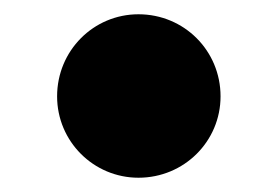

<svg xmlns="http://www.w3.org/2000/svg" viewBox="-20 -234 389 269"><path d="M174 -214C111 -214 60 -163 60 -99C60 -36 111 15 174 15C238 15 289 -36 289 -99C289 -163 238 -214 174 -214Z"/></svg>

Font: Hussar Techniczny
Style: Bold 
Weight: 700
Foundry: Cannot Into Space Fonts
Version: Version 0.77